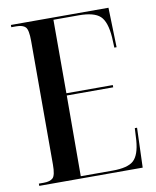

<svg xmlns="http://www.w3.org/2000/svg" viewBox="-81 -777 680 839"><g transform="rotate(-10 259.0 -357.0)"><path d="M25 0H484L490 -176H480L477 -122Q472 -58 446 -34Q420 -10 352 -10H211L212 -368H418V-378H212V-704H324Q392 -704 419 -679Q446 -654 451 -584L453 -538H463L458 -714H25V-704H47Q76 -704 88 -691.5Q100 -679 100 -630V-81Q100 -34 87.5 -22Q75 -10 47 -10H25Z"/></g></svg>

Font: Noto Serif Display Condensed Semi
Style: Regular
Weight: 600
Width: 3
Designer: Monotype Design Team
Foundry: Monotype Imaging Inc.
Version: Version 1.900